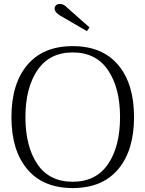

<svg xmlns="http://www.w3.org/2000/svg" viewBox="-20 -944 738 974"><path d="M285 -865Q257 -882 257 -901Q257 -910 264 -917Q271 -924 283 -924Q304 -924 321 -905L434 -805L421 -786ZM38 -350Q38 -519 118.5 -614.5Q199 -710 349 -710Q499 -710 579.5 -614.5Q660 -519 660 -350Q660 -181 579.5 -85.5Q499 10 349 10Q199 10 118.5 -85.5Q38 -181 38 -350ZM589 -350Q589 -498 528 -588Q467 -678 349 -678Q231 -678 170 -588Q109 -498 109 -350Q109 -201 169.5 -111.5Q230 -22 349 -22Q467 -22 528 -111.5Q589 -201 589 -350Z"/></svg>

Font: Trirong Light
Style: Regular
Weight: 300
Designer: Katatrad Team
Foundry: CadsonDemak
Version: Version 1.001